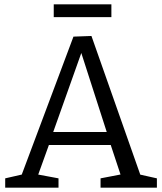

<svg xmlns="http://www.w3.org/2000/svg" viewBox="-20 -866 749 886"><path d="M633 -44 610 -64 704 -43V0H444V-43L548 -63L540 -49L487 -209L502 -197H196L210 -209L153 -51L148 -62L250 -43V0H4V-43L96 -64L75 -46L319 -697L402 -700ZM221 -244 213 -257H486L477 -243L346 -650L365 -649ZM494 -846V-787H228V-846Z"/></svg>

Font: Pack4
Style: Regular
Weight: 400
Version: Version 2.002